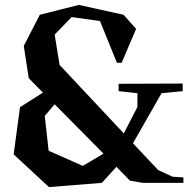

<svg xmlns="http://www.w3.org/2000/svg" viewBox="-20 -740 762 777"><path d="M620.1 -51.8 678.2 -24.9 722.2 -22V0H558.1L505.9 -8.8L451.2 -64.9L392.1 0L178.2 17.1L35.2 -115.2L61 -306.2L153.8 -365.2L96.2 -423.8L76.2 -554.2L141.1 -680.2L298.8 -720.2L480 -680.2L530.8 -623L472.2 -485.8H453.1L384.8 -654.8L270 -670.9L201.2 -600.1L221.2 -477.1L481 -200.2L536.1 -307.1V-362.8L460 -371.1V-400.9L719.2 -401.9V-371.1L633.8 -362.8L518.1 -160.2ZM161.1 -271 176.8 -129.9 314.9 -68.8 398.9 -118.2 201.2 -317.9Z"/></svg>

Font: Ortica Angular Bold
Style: Regular
Weight: 700
Designer: Benedetta Bovani
Foundry: Collletttivo
Version: Version 2.000;Glyphs 3.1.2 (3151)